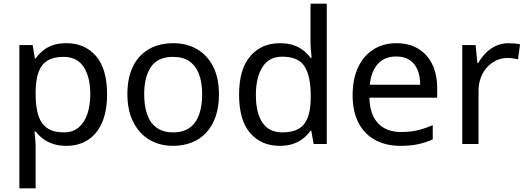

<svg xmlns="http://www.w3.org/2000/svg" viewBox="-20 -780 2852 1040"><path d="M340 -546Q439 -546 499.5 -477Q560 -408 560 -269Q560 -178 532.5 -115.5Q505 -53 455.5 -21.5Q406 10 339 10Q298 10 266 -1Q234 -12 211.5 -29.5Q189 -47 173 -68H167Q169 -51 171 -25Q173 1 173 20V240H85V-536H157L169 -463H173Q189 -486 211.5 -505Q234 -524 265.5 -535Q297 -546 340 -546ZM324 -472Q270 -472 237 -451.5Q204 -431 189 -390Q174 -349 173 -286V-269Q173 -203 187 -157Q201 -111 234.5 -87Q268 -63 326 -63Q375 -63 406.5 -90Q438 -117 453.5 -163.5Q469 -210 469 -270Q469 -362 433.5 -417Q398 -472 324 -472Z M1166 -269Q1166 -202 1148.5 -150.5Q1131 -99 1098.5 -63Q1066 -27 1019.5 -8.5Q973 10 916 10Q863 10 818 -8.5Q773 -27 740 -63Q707 -99 688.5 -150.5Q670 -202 670 -269Q670 -358 700 -419.5Q730 -481 786 -513.5Q842 -546 919 -546Q992 -546 1047.5 -513.5Q1103 -481 1134.5 -419.5Q1166 -358 1166 -269ZM761 -269Q761 -206 777.5 -159.5Q794 -113 829 -88Q864 -63 918 -63Q972 -63 1007 -88Q1042 -113 1058.5 -159.5Q1075 -206 1075 -269Q1075 -333 1058 -378Q1041 -423 1006.5 -447.5Q972 -472 917 -472Q835 -472 798 -418Q761 -364 761 -269Z M1495 10Q1395 10 1335 -59.5Q1275 -129 1275 -267Q1275 -405 1335.5 -475.5Q1396 -546 1496 -546Q1538 -546 1569 -535.5Q1600 -525 1623 -507Q1646 -489 1662 -467H1668Q1667 -480 1664.5 -505.5Q1662 -531 1662 -546V-760H1750V0H1679L1666 -72H1662Q1646 -49 1623 -30.5Q1600 -12 1568.5 -1Q1537 10 1495 10ZM1509 -63Q1594 -63 1628.5 -109.5Q1663 -156 1663 -250V-266Q1663 -366 1630 -419.5Q1597 -473 1508 -473Q1437 -473 1401.5 -416.5Q1366 -360 1366 -265Q1366 -169 1401.5 -116Q1437 -63 1509 -63Z M2127 -546Q2196 -546 2245.5 -516Q2295 -486 2321.5 -431.5Q2348 -377 2348 -304V-251H1981Q1983 -160 2027.5 -112.5Q2072 -65 2152 -65Q2203 -65 2242.5 -74.5Q2282 -84 2324 -102V-25Q2283 -7 2243 1.5Q2203 10 2148 10Q2072 10 2013.5 -21Q1955 -52 1922.5 -113.5Q1890 -175 1890 -264Q1890 -352 1919.5 -415Q1949 -478 2002.5 -512Q2056 -546 2127 -546ZM2126 -474Q2063 -474 2026.5 -433.5Q1990 -393 1983 -321H2256Q2256 -367 2242 -401Q2228 -435 2199.5 -454.5Q2171 -474 2126 -474Z M2734 -546Q2749 -546 2766.5 -544.5Q2784 -543 2797 -540L2786 -459Q2773 -462 2757.5 -464Q2742 -466 2728 -466Q2697 -466 2669 -453Q2641 -440 2619 -416.5Q2597 -393 2584.5 -360Q2572 -327 2572 -286V0H2484V-536H2556L2566 -438H2570Q2587 -468 2611 -492.5Q2635 -517 2666 -531.5Q2697 -546 2734 -546Z"/></svg>

Font: ugurmukhi15
Style: Book
Weight: 400
Designer: Jelle Bosma - Monotype Design Team
Foundry: Monotype Imaging Inc.
Version: Version 2.003